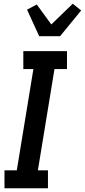

<svg xmlns="http://www.w3.org/2000/svg" viewBox="-20 -1009 455 1029"><path d="M237 0H4V-96H70L159 -639H105V-735H339V-639H272L183 -96H237ZM190 -815 125 -957 177 -985 255 -878 370 -989 415 -953 302 -815Z"/></svg>

Font: Iosevka Custom
Style: Bold Italic
Weight: 700
Italic angle: -9°
Designer: Belleve Invis
Foundry: Belleve Invis
Version: Version 30.3.1; ttfautohint (v1.8.3)